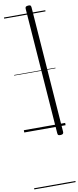

<svg xmlns="http://www.w3.org/2000/svg" viewBox="-157 -1119 677 1661"><g transform="rotate(-10 181.5 -288.0)"><path d="M309 76Q295 77 288 73.5Q281 70 280 57L198 -1051Q197 -1062 202 -1068Q207 -1074 221 -1075Q235 -1077 242 -1073Q249 -1069 250 -1056L332 52Q333 62 328 68.5Q323 75 309 76ZM0 490H363V500H0ZM0 -20H363V0H0ZM0 -505H363V-500H0ZM0 -1010H363V-1000H0Z"/></g></svg>

Font: Playwrite AU VIC Guides
Style: Regular
Weight: 400
Designer: Veronika Burian, José Scaglione
Foundry: TypeTogether
Version: Version 1.003